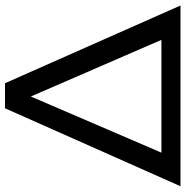

<svg xmlns="http://www.w3.org/2000/svg" viewBox="-7 -733 740 766"><g transform="rotate(-90 363.0 -350.0)"><path d="M414 -700 724 0H3L314 -700ZM137 -76H587L361 -597Z"/></g></svg>

Font: Montserrat arm2
Style: Regular
Weight: 400
Designer: Julieta Ulanovsky
Foundry: Julieta Ulanovsky
Version: Version 6.000